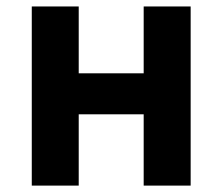

<svg xmlns="http://www.w3.org/2000/svg" viewBox="-20 -580 695 600"><path d="M79.3 0V-559.8H226V-350.9H429V-559.8H575.8V0H429V-222.8H226V0Z"/></svg>

Font: Noto Sans SC Thin
Style: Regular
Weight: 100
Designer: Ryoko NISHIZUKA 西塚涼子 (kana, bopomofo & ideographs); Paul D. Hunt (Latin, Greek & Cyrillic); Sandoll Communications 산돌커뮤니
Foundry: Adobe
Version: Version 2.004-H2;hotconv 1.0.118;makeotfexe 2.5.65603